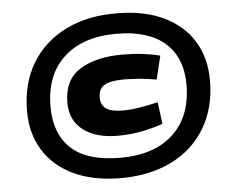

<svg xmlns="http://www.w3.org/2000/svg" viewBox="-51 -770 1014 840"><g transform="rotate(-5 455.5 -350.0)"><path d="M440 10Q320 8 236 -33Q152 -74 107.5 -147Q63 -220 63 -316Q63 -439 117 -528Q171 -617 268.5 -664.5Q366 -712 495 -710Q615 -709 699.5 -667.5Q784 -626 828 -553Q872 -480 872 -384Q872 -261 818 -172Q764 -83 667 -36Q570 11 440 10ZM453 -79Q602 -79 685 -156.5Q768 -234 768 -373Q768 -492 694.5 -556.5Q621 -621 482 -621Q334 -621 250.5 -544Q167 -467 167 -327Q167 -209 237 -144Q307 -79 453 -79ZM449 -176Q354 -176 298 -218.5Q242 -261 242 -339Q242 -439 312.5 -483.5Q383 -528 501 -528Q547 -528 588.5 -523Q630 -518 665 -509L640 -406Q566 -419 497 -419Q438 -419 411.5 -403.5Q385 -388 385 -350Q385 -316 408 -300Q431 -284 482 -284Q514 -284 554.5 -290.5Q595 -297 636 -307L648 -211Q609 -197 558.5 -186.5Q508 -176 449 -176Z"/></g></svg>

Font: Georama ExtraExtended Black
Style: Italic
Weight: 900
Width: 8
Italic angle: -9°
Designer: Jean-Baptiste Levee
Foundry: Production Type
Version: Version 1.000